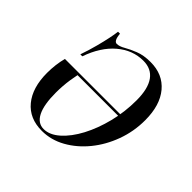

<svg xmlns="http://www.w3.org/2000/svg" viewBox="-120 -542 668 668"><g transform="rotate(45 214.0 -207.5)"><path d="M166.1 11.3Q104.8 11.3 70.6 -30.2Q36.3 -71.8 36.3 -144.4Q36.3 -164.5 38.7 -184.3Q41.1 -204 46 -222.6H367.7L366.1 -213.7H116.9Q113.7 -198.4 111.3 -182.7Q108.9 -166.9 107.7 -150.4Q106.5 -133.9 106.5 -117.7Q106.5 -58.1 121.8 -27.8Q137.1 2.4 166.1 2.4Q195.2 2.4 223.8 -23Q252.4 -48.4 275 -91.1Q297.6 -133.9 310.9 -187.1Q324.2 -240.3 324.2 -296.8Q324.2 -354 303.6 -382.7Q283.1 -411.3 243.5 -411.3Q191.1 -411.3 148.4 -375Q105.6 -338.7 82.3 -271.8H72.6Q84.7 -307.3 91.9 -335.1Q99.2 -362.9 103.6 -384.3Q108.1 -405.6 109.7 -420.2H119.4Q121 -402.4 125.4 -394.8Q129.8 -387.1 136.3 -387.1Q149.2 -387.1 165.7 -396.8Q182.3 -406.5 206.5 -416.1Q230.6 -425.8 264.5 -425.8Q325 -425.8 359.7 -384.3Q394.4 -342.7 394.4 -269.4Q394.4 -213.7 375.8 -163.3Q357.3 -112.9 325.4 -73.8Q293.5 -34.7 252.4 -11.7Q211.3 11.3 166.1 11.3Z"/></g></svg>

Font: Playfair 144pt Light
Style: Italic
Weight: 300
Italic angle: -15.6°
Designer: Claus Eggers Sørensen
Foundry: Claus Eggers Sørensen
Version: Version 2.001;gftools[0.9.30]